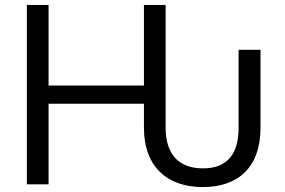

<svg xmlns="http://www.w3.org/2000/svg" viewBox="-20 -748 1157 779"><path d="M803 11C943 11 1037 -66 1037 -230V-546H948V-230C949 -120 898 -64 803 -65C707 -65 652 -120 652 -230V-728H564V-401H177V-728H89V0H177V-327H564V-230C564 -70 660 11 803 11Z"/></svg>

Font: Wafeq
Style: Regular
Weight: 400
Designer: Rasmus Andersson & Azza Alameddine
Foundry: Google & TypeTogether
Version: Version 3.000;FEAKit 1.0